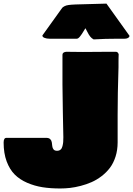

<svg xmlns="http://www.w3.org/2000/svg" viewBox="-32 -1027 744 1074"><path d="M205.1 -828.6 294.4 -953.1Q299.8 -959.5 306.2 -969.5Q312.5 -979.5 316.2 -983.4Q319.8 -987.3 328.6 -992.2Q337.4 -997.1 351.8 -999Q366.2 -1001 390.1 -1002L563.5 -1006.8L692.4 -826.7Q692.4 -822.3 689 -818.6Q685.5 -814.9 679.4 -812.7Q673.3 -810.5 665.5 -810.5H632.3Q554.2 -810.5 491.7 -806.6Q480.5 -812.5 472.7 -822.3Q464.8 -832 456.8 -848.4Q448.7 -864.7 445.8 -869.1Q443.8 -867.2 435.1 -851.8Q426.3 -836.4 416 -823.5Q405.8 -810.5 397.9 -810.5H244.6Q229 -810.5 217 -815.2Q205.1 -819.8 205.1 -828.6ZM304.7 27.3Q250.5 27.3 205.8 20.3Q161.1 13.2 119.9 -4.6Q78.6 -22.5 50.3 -50.8Q22 -79.1 5.1 -124.5Q-11.7 -169.9 -11.7 -229.5Q-11.7 -255.9 3.9 -255.9H226.6Q241.7 -255.9 249 -248.5Q256.3 -241.2 257.8 -230.5Q259.3 -219.7 260.5 -209Q261.7 -198.2 267.8 -190.9Q273.9 -183.6 287.1 -183.6Q299.3 -183.6 306.9 -190.2Q314.5 -196.8 317.6 -210Q320.8 -223.1 321.5 -232.9Q322.3 -242.7 322.3 -257.8V-261.7Q321.8 -296.9 319.6 -397.5Q317.4 -498 317.4 -554.7V-720.7Q317.4 -734.9 337.9 -737.3Q353.5 -737.3 384.8 -736.8Q416 -736.3 431.6 -736.3Q455.1 -736.3 501 -736.8Q546.9 -737.3 570.3 -737.3H616.2Q627.4 -737.3 631.8 -723.6Q630.9 -714.8 631.1 -699.7Q631.3 -684.6 630.9 -675.8V-651.4Q626 -501.5 626 -383.8V-230.5Q626 -187.5 614.3 -150.9Q602.5 -114.3 583 -88.4Q563.5 -62.5 536.4 -41.7Q509.3 -21 480.5 -8.3Q451.7 4.4 419.7 12.7Q387.7 21 359.6 24.2Q331.5 27.3 304.7 27.3Z"/></svg>

Font: Bowlby One SC
Style: Regular
Weight: 400
Width: 1
Version: Version 1.2